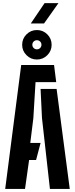

<svg xmlns="http://www.w3.org/2000/svg" viewBox="-20 -1220 484 1240"><path d="M13.6 0 116.9 -800H329.1L343 -689.7H209.5L195.4 -456.8L175.6 -296.9H242.1L213 -186.6H167.9L141.6 0ZM302.4 0 251.1 -457.8 242.1 -645.5H345.6L430.5 0ZM218.2 -835.6Q179.1 -835.6 151.1 -863.6Q123.1 -891.5 123.1 -930.8Q123.1 -970.2 151.1 -998.1Q179.1 -1026 218.2 -1026Q257.7 -1026 285.6 -998.1Q313.4 -970.2 313.4 -930.8Q313.4 -891.5 285.6 -863.6Q257.7 -835.6 218.2 -835.6ZM218.2 -901.4Q230.8 -901.4 239.2 -910Q247.7 -918.6 247.7 -930.7Q247.7 -943.4 239.2 -951.8Q230.8 -960.2 218.2 -960.2Q206 -960.2 197.4 -951.8Q188.8 -943.4 188.8 -930.7Q188.8 -918.6 197.4 -910Q206 -901.4 218.2 -901.4ZM178.9 -1068.4 267.8 -1199.7H357.4L264.4 -1068.4Z"/></svg>

Font: Big Shoulders Stencil Display SC Thin
Style: Regular
Weight: 100
Designer: Patric King
Foundry: XO Type Co
Version: Version 2.001